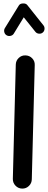

<svg xmlns="http://www.w3.org/2000/svg" viewBox="-20 -1042 279 1117"><path d="M108.9 55.2Q85.9 54.7 70.1 38.1Q54.2 21.5 54.7 -1.5L71.8 -666Q72.3 -689 88.9 -704.8Q105.5 -720.7 128.4 -719.7Q151.4 -719.2 167.2 -702.9Q183.1 -686.5 182.1 -663.6L165 1Q164.6 23.9 148.2 39.8Q131.8 55.7 108.9 55.2ZM18.1 -836.9Q7.8 -843.3 4.9 -855.5Q2 -867.7 8.3 -878.4L89.4 -1009.8Q96.2 -1021.5 113.8 -1022Q131.3 -1022.5 138.7 -1012.7L232.4 -895Q240.2 -885.7 239 -872.8Q237.8 -859.9 228 -852.1Q218.8 -844.7 205.8 -846.2Q192.9 -847.7 185.5 -857.4L118.2 -941.4L60.1 -846.2Q53.7 -835.9 41 -833.3Q28.3 -830.6 18.1 -836.9Z"/></svg>

Font: Mikhak-FD SemiBold
Style: Regular
Weight: 600
Designer: Amin Abedi
Version: Version 3.2